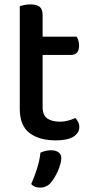

<svg xmlns="http://www.w3.org/2000/svg" viewBox="-20 -625 419 874"><path d="M174 -137Q174 -101 195 -86Q216 -71 254 -71Q271 -71 290 -76Q309 -81 323 -88Q330 -80 335.5 -70Q341 -60 341 -46Q341 -20 314.5 -3Q288 14 234 14Q159 14 114.5 -19.5Q70 -53 70 -130V-597Q77 -599 90 -602Q103 -605 118 -605Q147 -605 160.5 -594Q174 -583 174 -557V-458H329Q333 -452 336.5 -441Q340 -430 340 -418Q340 -375 303 -375H174ZM211 207Q192 229 162 229Q136 229 122 213Q138 177 149.5 139.5Q161 102 164 70Q188 59 213 59Q233 59 246 68Q259 77 259 95Q259 107 254.5 123Q250 139 243 154.5Q236 170 227.5 184Q219 198 211 207Z"/></svg>

Font: Baloo 2 Medium
Style: Regular
Weight: 500
Designer: Sarang Kulkarni and Ek Type
Foundry: Ek Type
Version: Version 1.640;hotconv 1.0.111;makeotfexe 2.5.65597; ttfautoh